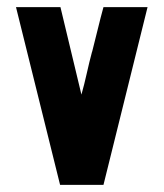

<svg xmlns="http://www.w3.org/2000/svg" viewBox="-20 -520 460 540"><path d="M25 -500H150L209 -254Q217 -282 224 -313.5Q231 -345 239 -375V-374Q247 -405 255 -438Q263 -471 271 -500H395L271 0H149Z"/></svg>

Font: Tschichold
Style: Bold
Weight: 700
Designer: Peter Wiegel
Foundry: Peter Wiegel
Version: Version 1.000; ttfautohint (v1.3)